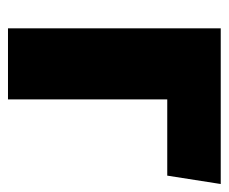

<svg xmlns="http://www.w3.org/2000/svg" viewBox="-66 -507 573 481"><g transform="rotate(90 220.5 -266.5)"><path d="M229 0H51V-533H441L420 -399H229Z"/></g></svg>

Font: Trujillo ExtraBold
Style: Regular
Weight: 800
Designer: Fira Sans original fonts by bBox Type GmbH, Carrois Corporate GbR, & Edenspiekermann AG / Changes by Cristiano Sobral
Foundry: Fira Sans original fonts by bBox Type GmbH, Carrois Corporate GbR, & Edenspiekermann AG / Changes by Cristiano Sobral
Version: Version 4.301;July 28, 2020;FontCreator 13.0.0.2655 64-bit